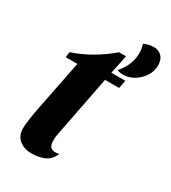

<svg xmlns="http://www.w3.org/2000/svg" viewBox="-181 -813 824 926"><g transform="rotate(30 230.5 -350.0)"><path d="M143 20Q104 20 76 -1.5Q48 -23 48 -66Q48 -86 53 -119.5Q58 -153 65.5 -191Q73 -229 80 -263.5Q87 -298 91 -319L120 -465H55L59 -495Q170 -532 266 -614H305L283 -510H361L352 -465H274L211 -142Q208 -128 206 -115.5Q204 -103 204 -91Q203 -59 217.5 -48.5Q232 -38 262 -45Q244 -5 211.5 7.5Q179 20 143 20ZM336 -530Q326 -530 318 -531.5Q310 -533 303 -536Q330 -568 341.5 -597.5Q353 -627 353 -659Q353 -685 345 -707Q353 -712 369 -716Q385 -720 400 -720Q426 -720 443.5 -702.5Q461 -685 461 -651Q461 -621 443.5 -593.5Q426 -566 397.5 -548Q369 -530 336 -530Z"/></g></svg>

Font: Sansita Swashed SemiBold
Style: Regular
Weight: 600
Designer: Pablo Cosgaya
Foundry: Omnibus-Type
Version: Version 1.003; ttfautohint (v1.8.3)